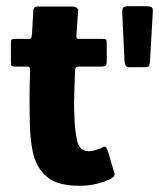

<svg xmlns="http://www.w3.org/2000/svg" viewBox="-20 -597 511 617"><path d="M235 0Q165 0 130.5 -29Q96 -58 85 -110Q77 -152 76 -195.5Q75 -239 75 -282Q75 -310 75.5 -329Q76 -348 77 -373Q77 -383 68 -383H30Q21 -383 18 -385Q15 -387 15 -399V-455Q15 -469 18 -470.5Q21 -472 33 -472H72Q80 -472 81 -476.5Q82 -481 83 -491L87 -562Q87 -576 101 -576H215Q221 -576 226.5 -572Q232 -568 231 -562L226 -490Q225 -477 226.5 -474.5Q228 -472 234 -472H307Q319 -472 321 -469.5Q323 -467 323 -453V-400Q323 -389 319.5 -386Q316 -383 305 -383H233Q226 -383 223.5 -379.5Q221 -376 221 -368Q220 -345 219.5 -320.5Q219 -296 218 -270Q218 -237 220 -203.5Q222 -170 229 -140Q234 -124 243.5 -117.5Q253 -111 265 -111Q276 -111 286.5 -114.5Q297 -118 303 -120Q316 -128 319.5 -125Q323 -122 327 -111L347 -42Q351 -34 344 -28Q337 -22 317 -14Q305 -10 291.5 -6.5Q278 -3 264 -1.5Q250 0 235 0ZM394 -381Q388 -381 384.5 -385.5Q381 -390 380 -403L373 -551Q372 -568 376 -572.5Q380 -577 393 -577H449Q465 -577 468.5 -572.5Q472 -568 471 -558L462 -399Q461 -388 458 -384.5Q455 -381 446 -381Z"/></svg>

Font: Glory ExtraBold
Style: Regular
Weight: 800
Designer: Robert Leuschke
Foundry: Robert Leuschke
Version: Version 1.011